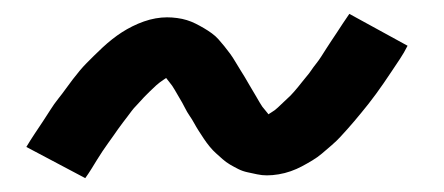

<svg xmlns="http://www.w3.org/2000/svg" viewBox="-20 -438 640 277"><path d="M103 -181 18 -226Q24 -236 30 -245Q36 -254 42 -263Q48 -272 53 -280Q58 -288 64 -295.5Q70 -303 75 -310Q80 -317 85 -323.5Q90 -330 95 -336Q100 -342 105 -347Q110 -352 115.5 -357.5Q121 -363 128 -369.5Q135 -376 142 -381.5Q149 -387 156 -391.5Q163 -396 171 -400Q179 -404 187.5 -407Q196 -410 204.5 -411.5Q213 -413 221 -413Q228 -413 235.5 -412Q243 -411 249.5 -409Q256 -407 262 -404Q268 -401 274 -397.5Q280 -394 285.5 -390Q291 -386 295 -381.5Q299 -377 303.5 -371.5Q308 -366 312 -360.5Q316 -355 319.5 -349Q323 -343 326.5 -337.5Q330 -332 333 -327Q336 -322 340 -315Q344 -308 348 -301.5Q352 -295 355 -289.5Q358 -284 363 -278.5Q368 -273 368 -271H365Q365 -272 371 -275.5Q377 -279 381 -283Q385 -287 390.5 -292Q396 -297 399 -300Q402 -303 404.5 -306Q407 -309 410 -312.5Q413 -316 416 -320Q419 -324 422.5 -328Q426 -332 429 -336.5Q432 -341 436 -346Q440 -351 443.5 -356.5Q447 -362 450.5 -367.5Q454 -373 458 -379Q462 -385 466 -391Q470 -397 474.5 -404Q479 -411 484 -418L568 -372Q563 -362 557 -353Q551 -344 545 -335Q539 -326 533.5 -318Q528 -310 522.5 -302.5Q517 -295 511.5 -288Q506 -281 501 -275Q496 -269 491 -263Q486 -257 481 -251.5Q476 -246 471 -240.5Q466 -235 458.5 -228.5Q451 -222 444.5 -216.5Q438 -211 430.5 -206.5Q423 -202 415.5 -198Q408 -194 399.5 -191Q391 -188 382 -186.5Q373 -185 365 -185Q358 -185 351 -186.5Q344 -188 337 -189.5Q330 -191 324 -194Q318 -197 312 -200.5Q306 -204 301 -208.5Q296 -213 291.5 -217Q287 -221 282.5 -226.5Q278 -232 274 -238Q270 -244 266.5 -249.5Q263 -255 260 -260.5Q257 -266 253.5 -271Q250 -276 246.5 -283Q243 -290 239 -296.5Q235 -303 232 -308.5Q229 -314 224 -320Q219 -326 219 -327H222L216 -323Q210 -319 205.5 -315Q201 -311 196 -306Q191 -301 188 -298Q185 -295 182.5 -292Q180 -289 176.5 -285.5Q173 -282 170 -278Q167 -274 164 -270Q161 -266 157.5 -261.5Q154 -257 150.5 -252Q147 -247 143.5 -242Q140 -237 136 -231.5Q132 -226 128 -220Q124 -214 120 -207.5Q116 -201 112 -194.5Q108 -188 103 -181Z"/></svg>

Font: Iosevka SmBd Ex Obl
Style: Regular
Weight: 600
Width: 7
Italic angle: -9°
Monospace: yes
Designer: Belleve Invis
Foundry: Belleve Invis
Version: Version 32.5.0; ttfautohint (v1.8.4)